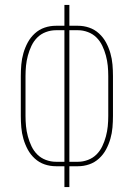

<svg xmlns="http://www.w3.org/2000/svg" viewBox="-20 -755 540 775"><path d="M240 0V-84H206Q182 -84 160 -91.5Q138 -99 120.5 -115Q103 -131 92 -151.5Q81 -172 74.5 -194.5Q68 -217 66 -240.5Q64 -264 64 -287V-448Q64 -471 66 -494.5Q68 -518 74.5 -540.5Q81 -563 92 -583.5Q103 -604 120.5 -620Q138 -636 160 -643.5Q182 -651 206 -651H240V-735H260V-651H295Q318 -651 340 -643.5Q362 -636 379.5 -620Q397 -604 408 -583.5Q419 -563 425.5 -540.5Q432 -518 434 -494.5Q436 -471 436 -448V-287Q436 -264 434 -240.5Q432 -217 425.5 -194.5Q419 -172 408 -151.5Q397 -131 379.5 -115Q362 -99 340 -91.5Q318 -84 295 -84H260V0ZM206 -102H240V-633H206Q185 -633 165 -625.5Q145 -618 130.5 -603.5Q116 -589 107 -570Q98 -551 92.5 -530.5Q87 -510 85 -489.5Q83 -469 83 -448V-287Q83 -266 85 -245.5Q87 -225 92.5 -204.5Q98 -184 107 -165Q116 -146 130.5 -131.5Q145 -117 165 -109.5Q185 -102 206 -102ZM260 -102H295Q315 -102 335 -109.5Q355 -117 369.5 -131.5Q384 -146 393 -165Q402 -184 407.5 -204.5Q413 -225 415 -245.5Q417 -266 417 -287V-448Q417 -469 415 -489.5Q413 -510 407.5 -530.5Q402 -551 393 -570Q384 -589 369.5 -603.5Q355 -618 335 -625.5Q315 -633 295 -633H260Z"/></svg>

Font: Iosevka SS04 Thin
Style: Regular
Weight: 100
Monospace: yes
Designer: Belleve Invis
Foundry: Belleve Invis
Version: Version 19.0.0; ttfautohint (v1.8.4)